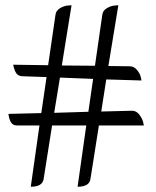

<svg xmlns="http://www.w3.org/2000/svg" viewBox="-20 -708 594 730"><path d="M527 -231H356L324 -28Q320 2 275 2L308 -231H178L146 -28Q142 2 97 2L130 -231H48Q31 -230 23 -241Q15 -252 12 -275L137 -278L157 -415L68 -418Q51 -418 43 -428Q35 -438 30 -462L163 -460L191 -652Q193 -668 208.5 -677Q224 -686 238 -687L252 -688L215 -459L341 -458L369 -652Q371 -668 386.5 -677Q402 -686 416 -687L430 -688L392 -457L473 -456Q489 -456 500.5 -442.5Q512 -429 515 -416L518 -402L384 -406L365 -284L482 -287Q498 -287 509 -273Q520 -259 524 -245ZM208 -413 186 -279 316 -283 334 -408Z"/></svg>

Font: Sedan
Style: Regular
Weight: 400
Designer: Sebastian Salazar
Foundry: Sebastian Salazar
Version: Version 1.001